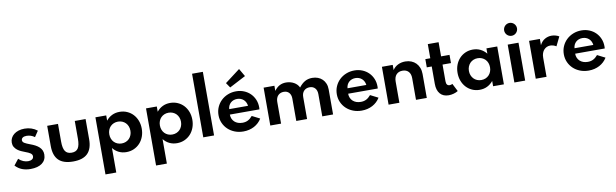

<svg xmlns="http://www.w3.org/2000/svg" viewBox="-56 -1435 7453 2324"><g transform="rotate(-10 3670.5 -273.0)"><path d="M213.2 14.5Q156.4 14.5 110.2 -3Q64.1 -20.5 26.8 -60.5L84.5 -133.6Q110.5 -108.2 140.9 -95.9Q171.4 -83.6 200.5 -83.6Q228.6 -83.6 248 -95.9Q267.3 -108.2 267.3 -133.2Q267.3 -145 261.6 -154.1Q255.9 -163.2 245 -170.9Q234.1 -178.6 218.6 -185.5Q203.2 -192.3 183.6 -199.5Q161.4 -207.7 136.4 -218.9Q111.4 -230 90.7 -246.1Q70 -262.3 56.4 -284.8Q42.7 -307.3 42.7 -339.1Q42.7 -369.1 55.7 -394.8Q68.6 -420.5 92.3 -439.3Q115.9 -458.2 149.3 -468.9Q182.7 -479.5 223.6 -479.5Q267.3 -479.5 306.8 -466.4Q346.4 -453.2 379.1 -427.3L331.4 -356.4Q309.5 -373.2 284.1 -381.4Q258.6 -389.5 232.7 -389.5Q201.4 -389.5 185 -377.5Q168.6 -365.5 168.6 -346.4Q168.6 -325 191.6 -311.1Q214.5 -297.3 259.5 -280.9Q293.6 -268.6 320.7 -254.1Q347.7 -239.5 366.6 -221.6Q385.5 -203.6 395.7 -181.1Q405.9 -158.6 405.9 -130Q405.9 -95.5 392.5 -68.4Q379.1 -41.4 354.1 -23Q329.1 -4.5 293.4 5Q257.7 14.5 213.2 14.5Z M736.4 14.5Q615.5 14.5 558 -43Q500.5 -100.5 500.5 -216.8V-465.5H633.2V-247.7Q633.2 -166.8 657.3 -130.2Q681.4 -93.6 736.4 -93.6Q791.8 -93.6 815.7 -130.2Q839.5 -166.8 839.5 -247.7V-465.5H972.3V-216.8Q972.3 -100.5 914.8 -43Q857.3 14.5 736.4 14.5Z M1621.8 -233.2Q1621.8 -180.9 1604.8 -135.5Q1587.7 -90 1557 -56.8Q1526.4 -23.6 1483.9 -4.5Q1441.4 14.5 1390.9 14.5Q1340.5 14.5 1298.6 -5.7Q1256.8 -25.9 1225.9 -64.5V236.4H1093.2V-465.5H1225.9V-400.9Q1256.8 -439.5 1298.6 -459.8Q1340.5 -480 1390.9 -480Q1441.4 -480 1483.9 -461.1Q1526.4 -442.3 1557 -409.1Q1587.7 -375.9 1604.8 -330.9Q1621.8 -285.9 1621.8 -233.2ZM1482.3 -232.7Q1482.3 -262.3 1472.5 -286.8Q1462.7 -311.4 1445.5 -329.1Q1428.2 -346.8 1404.3 -356.8Q1380.5 -366.8 1352.3 -366.8Q1324.1 -366.8 1300.2 -356.8Q1276.4 -346.8 1259.1 -329.1Q1241.8 -311.4 1232.3 -286.8Q1222.7 -262.3 1222.7 -232.7Q1222.7 -203.6 1232.3 -178.9Q1241.8 -154.1 1259.1 -136.4Q1276.4 -118.6 1300.2 -108.6Q1324.1 -98.6 1352.3 -98.6Q1380.5 -98.6 1404.3 -108.6Q1428.2 -118.6 1445.5 -136.4Q1462.7 -154.1 1472.5 -178.9Q1482.3 -203.6 1482.3 -232.7Z M2243.6 -233.2Q2243.6 -180.9 2226.6 -135.5Q2209.5 -90 2178.9 -56.8Q2148.2 -23.6 2105.7 -4.5Q2063.2 14.5 2012.7 14.5Q1962.3 14.5 1920.5 -5.7Q1878.6 -25.9 1847.7 -64.5V236.4H1715V-465.5H1847.7V-400.9Q1878.6 -439.5 1920.5 -459.8Q1962.3 -480 2012.7 -480Q2063.2 -480 2105.7 -461.1Q2148.2 -442.3 2178.9 -409.1Q2209.5 -375.9 2226.6 -330.9Q2243.6 -285.9 2243.6 -233.2ZM2104.1 -232.7Q2104.1 -262.3 2094.3 -286.8Q2084.5 -311.4 2067.3 -329.1Q2050 -346.8 2026.1 -356.8Q2002.3 -366.8 1974.1 -366.8Q1945.9 -366.8 1922 -356.8Q1898.2 -346.8 1880.9 -329.1Q1863.6 -311.4 1854.1 -286.8Q1844.5 -262.3 1844.5 -232.7Q1844.5 -203.6 1854.1 -178.9Q1863.6 -154.1 1880.9 -136.4Q1898.2 -118.6 1922 -108.6Q1945.9 -98.6 1974.1 -98.6Q2002.3 -98.6 2026.1 -108.6Q2050 -118.6 2067.3 -136.4Q2084.5 -154.1 2094.3 -178.9Q2104.1 -203.6 2104.1 -232.7Z M2336.8 0V-781.8H2469.5V0Z M2829.1 14.5Q2772.3 14.5 2723.9 -4.3Q2675.5 -23.2 2640.2 -56.4Q2605 -89.5 2585 -134.5Q2565 -179.5 2565 -231.8Q2565 -285 2585 -330.2Q2605 -375.5 2640 -408.9Q2675 -442.3 2722 -461.1Q2769.1 -480 2823.6 -480Q2875.5 -480 2920 -461.8Q2964.5 -443.6 2997 -411.6Q3029.5 -379.5 3048 -336.1Q3066.4 -292.7 3066.4 -241.8Q3066.4 -235.5 3066.1 -229.3Q3065.9 -223.2 3065 -215.5H2701.4Q2701.4 -187.7 2711.1 -164.8Q2720.9 -141.8 2738.6 -125.5Q2756.4 -109.1 2781.1 -100.2Q2805.9 -91.4 2836.4 -91.4Q2874.1 -91.4 2903.4 -106.4Q2932.7 -121.4 2959.1 -153.2L3055 -104.5Q3038.2 -76.8 3014.5 -54.5Q2990.9 -32.3 2962 -17Q2933.2 -1.8 2899.5 6.4Q2865.9 14.5 2829.1 14.5ZM2936.4 -281.8Q2933.6 -305.9 2923.9 -325.2Q2914.1 -344.5 2898.9 -358.2Q2883.6 -371.8 2863.6 -379.3Q2843.6 -386.8 2820 -386.8Q2795.9 -386.8 2775.5 -379.1Q2755 -371.4 2740 -357.5Q2725 -343.6 2715.9 -324.3Q2706.8 -305 2705.5 -281.8ZM2906.8 -739.1 2962.7 -642.7 2762.7 -538.2 2721.4 -598.6Z M3293.2 -465.5V-402.3Q3323.2 -443.6 3358.4 -461.8Q3393.6 -480 3437.3 -480Q3464.1 -480 3488.9 -473.6Q3513.6 -467.3 3534.3 -455.7Q3555 -444.1 3570.9 -427.5Q3586.8 -410.9 3595.9 -390.5Q3629.1 -434.5 3668.4 -457.3Q3707.7 -480 3759.1 -480Q3796.8 -480 3828.6 -468Q3860.5 -455.9 3883.4 -433.6Q3906.4 -411.4 3919.3 -379.8Q3932.3 -348.2 3932.3 -308.6V0H3799.5V-272.3Q3799.5 -319.5 3775.2 -346.6Q3750.9 -373.6 3709.5 -373.6Q3666.4 -373.6 3639.5 -346.4Q3612.7 -319.1 3612.7 -270V0H3480V-275.5Q3480 -320.5 3456.4 -347Q3432.7 -373.6 3390.9 -373.6Q3369.5 -373.6 3351.6 -366.4Q3333.6 -359.1 3320.7 -345.5Q3307.7 -331.8 3300.5 -312Q3293.2 -292.3 3293.2 -267.3V0H3160.5V-465.5Z M4283.2 14.5Q4226.4 14.5 4178 -4.3Q4129.5 -23.2 4094.3 -56.4Q4059.1 -89.5 4039.1 -134.5Q4019.1 -179.5 4019.1 -231.8Q4019.1 -285 4039.1 -330.2Q4059.1 -375.5 4094.1 -408.9Q4129.1 -442.3 4176.1 -461.1Q4223.2 -480 4277.7 -480Q4329.5 -480 4374.1 -461.8Q4418.6 -443.6 4451.1 -411.6Q4483.6 -379.5 4502 -336.1Q4520.5 -292.7 4520.5 -241.8Q4520.5 -235.5 4520.2 -229.3Q4520 -223.2 4519.1 -215.5H4155.5Q4155.5 -187.7 4165.2 -164.8Q4175 -141.8 4192.7 -125.5Q4210.5 -109.1 4235.2 -100.2Q4260 -91.4 4290.5 -91.4Q4328.2 -91.4 4357.5 -106.4Q4386.8 -121.4 4413.2 -153.2L4509.1 -104.5Q4492.3 -76.8 4468.6 -54.5Q4445 -32.3 4416.1 -17Q4387.3 -1.8 4353.6 6.4Q4320 14.5 4283.2 14.5ZM4390.5 -281.8Q4387.7 -305.9 4378 -325.2Q4368.2 -344.5 4353 -358.2Q4337.7 -371.8 4317.7 -379.3Q4297.7 -386.8 4274.1 -386.8Q4250 -386.8 4229.5 -379.1Q4209.1 -371.4 4194.1 -357.5Q4179.1 -343.6 4170 -324.3Q4160.9 -305 4159.5 -281.8Z M4614.5 0V-465.5H4747.3V-401.8Q4773.2 -440.5 4813.4 -460.2Q4853.6 -480 4903.2 -480Q4943.2 -480 4976.6 -466.6Q5010 -453.2 5033.9 -428.9Q5057.7 -404.5 5070.9 -370.5Q5084.1 -336.4 5084.1 -294.5V0H4951.4V-266.4Q4951.4 -318.6 4924.5 -347.3Q4897.7 -375.9 4850.9 -375.9Q4802.3 -375.9 4774.8 -345.5Q4747.3 -315 4747.3 -260V0Z M5352.3 14.5Q5284.1 14.5 5246.6 -28.9Q5209.1 -72.3 5209.1 -150.5V-364.5H5148.2V-465.5H5209.1V-639.5H5341.8V-465.5H5445.5V-364.5H5341.8V-160Q5341.8 -104.1 5384.1 -104.1Q5403.2 -104.1 5418.2 -113.6L5467.3 -17.3Q5444.5 -2.7 5413.4 5.9Q5382.3 14.5 5352.3 14.5Z M5503.2 -233.2Q5503.2 -285.9 5520.2 -330.9Q5537.3 -375.9 5568 -409.1Q5598.6 -442.3 5640.9 -461.1Q5683.2 -480 5733.6 -480Q5784.1 -480 5825.9 -459.5Q5867.7 -439.1 5899.1 -400.5V-465.5H6031.8V0H5899.1V-65Q5867.7 -26.4 5825.9 -5.9Q5784.1 14.5 5733.6 14.5Q5683.2 14.5 5640.9 -4.5Q5598.6 -23.6 5568 -56.8Q5537.3 -90 5520.2 -135.5Q5503.2 -180.9 5503.2 -233.2ZM5642.7 -232.7Q5642.7 -203.6 5652.5 -179.1Q5662.3 -154.5 5679.5 -136.6Q5696.8 -118.6 5720.7 -108.6Q5744.5 -98.6 5772.7 -98.6Q5800.9 -98.6 5824.8 -108.6Q5848.6 -118.6 5865.9 -136.6Q5883.2 -154.5 5892.7 -179.1Q5902.3 -203.6 5902.3 -232.7Q5902.3 -262.3 5892.7 -286.8Q5883.2 -311.4 5865.9 -329.1Q5848.6 -346.8 5824.8 -356.8Q5800.9 -366.8 5772.7 -366.8Q5744.5 -366.8 5720.7 -356.8Q5696.8 -346.8 5679.5 -328.9Q5662.3 -310.9 5652.5 -286.4Q5642.7 -261.8 5642.7 -232.7Z M6226.8 -562.3Q6210.5 -562.3 6196.1 -568.4Q6181.8 -574.5 6170.9 -585.5Q6160 -596.4 6153.9 -610.7Q6147.7 -625 6147.7 -641.4Q6147.7 -657.7 6153.9 -672Q6160 -686.4 6170.9 -697.3Q6181.8 -708.2 6196.1 -714.3Q6210.5 -720.5 6226.8 -720.5Q6243.2 -720.5 6257.5 -714.3Q6271.8 -708.2 6282.7 -697.3Q6293.6 -686.4 6299.8 -672Q6305.9 -657.7 6305.9 -641.4Q6305.9 -625 6299.8 -610.7Q6293.6 -596.4 6282.7 -585.5Q6271.8 -574.5 6257.5 -568.4Q6243.2 -562.3 6226.8 -562.3ZM6160.5 0V-465.5H6293.2V0Z M6423.2 0V-465.5H6555.9V-389.1Q6579.5 -435.9 6618 -458Q6656.4 -480 6700.5 -480Q6726.4 -480 6750.9 -473Q6775.5 -465.9 6793.2 -455L6738.2 -342.7Q6722.3 -353.2 6702.7 -359.1Q6683.2 -365 6664.1 -365Q6642.3 -365 6622.7 -356.4Q6603.2 -347.7 6588.2 -331.4Q6573.2 -315 6564.5 -290.7Q6555.9 -266.4 6555.9 -235V0Z M7073.2 14.5Q7016.4 14.5 6968 -4.3Q6919.5 -23.2 6884.3 -56.4Q6849.1 -89.5 6829.1 -134.5Q6809.1 -179.5 6809.1 -231.8Q6809.1 -285 6829.1 -330.2Q6849.1 -375.5 6884.1 -408.9Q6919.1 -442.3 6966.1 -461.1Q7013.2 -480 7067.7 -480Q7119.5 -480 7164.1 -461.8Q7208.6 -443.6 7241.1 -411.6Q7273.6 -379.5 7292 -336.1Q7310.5 -292.7 7310.5 -241.8Q7310.5 -235.5 7310.2 -229.3Q7310 -223.2 7309.1 -215.5H6945.5Q6945.5 -187.7 6955.2 -164.8Q6965 -141.8 6982.7 -125.5Q7000.5 -109.1 7025.2 -100.2Q7050 -91.4 7080.5 -91.4Q7118.2 -91.4 7147.5 -106.4Q7176.8 -121.4 7203.2 -153.2L7299.1 -104.5Q7282.3 -76.8 7258.6 -54.5Q7235 -32.3 7206.1 -17Q7177.3 -1.8 7143.6 6.4Q7110 14.5 7073.2 14.5ZM7180.5 -281.8Q7177.7 -305.9 7168 -325.2Q7158.2 -344.5 7143 -358.2Q7127.7 -371.8 7107.7 -379.3Q7087.7 -386.8 7064.1 -386.8Q7040 -386.8 7019.5 -379.1Q6999.1 -371.4 6984.1 -357.5Q6969.1 -343.6 6960 -324.3Q6950.9 -305 6949.5 -281.8Z"/></g></svg>

Font: Spartan
Style: Bold
Weight: 700
Designer: Matt Bailey, Mirko Velimirovic
Foundry: Matt Bailey
Version: Version 1.005